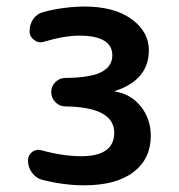

<svg xmlns="http://www.w3.org/2000/svg" viewBox="-20 -550 540 580"><path d="M225.6 -78.1Q324.2 -78.1 325.2 -148.4Q325.2 -226.6 177.7 -228.5Q160.2 -228.5 147.5 -241.2Q134.8 -253.9 134.8 -272Q134.8 -290 147.5 -302.2Q160.2 -314.5 177.7 -314.5Q253.9 -315.4 286.6 -332.5Q319.3 -349.6 319.3 -382.8Q319.3 -441.4 221.7 -442.4Q173.8 -442.4 112.3 -423.8Q96.7 -418.9 83 -429.2Q69.3 -439.5 69.3 -455.1Q69.3 -476.6 80.6 -492.7Q91.8 -508.8 111.3 -513.7Q168.9 -529.3 234.4 -530.3Q325.2 -530.3 377.4 -492.2Q429.7 -454.1 429.7 -398.4Q429.7 -308.6 328.1 -275.4Q326.2 -275.4 326.2 -274.4Q326.2 -273.4 328.1 -273.4Q376 -265.6 405.8 -228Q435.5 -190.4 435.5 -139.6Q435.5 -70.3 383.3 -30.3Q331.1 9.8 234.4 9.8Q172.9 9.8 107.4 -6.8Q88.9 -11.7 76.7 -28.3Q64.5 -44.9 64.5 -65.4Q64.5 -81.1 77.1 -90.8Q89.8 -100.6 106.4 -95.7Q170.9 -78.1 225.6 -78.1Z"/></svg>

Font: Rounded Mgen+ 1m medium
Style: Regular
Weight: 500
Designer: [Source Han Sans]
Ryoko NISHIZUKA  (kana & ideographs); Paul D. Hunt (Latin, Greek & Cyrillic); Wenlong ZHANG  (bopomofo
Version: Version 1.059.20150602